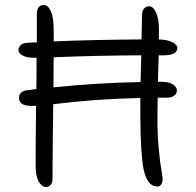

<svg xmlns="http://www.w3.org/2000/svg" viewBox="-20 -707 776 761"><path d="M163.1 34.2Q146 34.2 133.5 12.9Q121.1 -8.3 121.1 -53.2Q121.1 -127.9 123 -288.1Q117.2 -287.1 106 -287.1Q55.2 -287.1 55.2 -319.8Q55.2 -330.1 62.5 -338.6Q69.8 -347.2 86.9 -349.1Q93.3 -350.1 105.5 -351.6Q117.7 -353 124 -354Q125 -391.1 125 -478H116.2Q86.9 -478 70.1 -486.8Q53.2 -495.6 53.2 -507.8Q53.2 -518.1 60.8 -526.9Q68.4 -535.6 85 -537.1Q113.3 -539.1 126 -539.1V-651.9Q126 -687 153.8 -687Q170.9 -687 181.9 -661.6Q192.9 -636.2 192.9 -587.9V-543Q341.3 -549.3 541 -550.8Q543 -621.1 543 -646Q543 -663.6 550.8 -672.9Q558.6 -682.1 570.8 -682.1Q586.9 -682.1 598.4 -657.7Q609.9 -633.3 609.9 -591.8V-550.8Q646.5 -549.3 664.8 -538.8Q683.1 -528.3 683.1 -517.1Q683.1 -503.4 669.4 -495.6Q655.8 -487.8 631.8 -487.8H608.9Q608.4 -470.2 607.4 -435.3Q606.4 -400.4 606 -382.8H620.1Q650.4 -382.8 665.8 -372.1Q681.2 -361.3 681.2 -349.1Q681.2 -335.4 669.9 -327.6Q658.7 -319.8 639.2 -319.8H605Q604 -279.8 604 -210.9Q605.5 -115.7 623 -11.2Q627 8.3 621.1 20.3Q615.2 32.2 605 32.2Q587.9 32.2 576.2 21.7Q564.5 11.2 556.4 -10.3Q548.3 -31.7 543.9 -71Q539.6 -110.4 537.8 -161.6Q536.1 -212.9 536.1 -289.1V-318.8Q353.5 -314.5 190.9 -293.9Q190.4 -259.8 189.2 -150.9Q188 -42 188 5.9Q188 17.6 180.7 25.9Q173.3 34.2 163.1 34.2ZM192.9 -480Q191.9 -439.9 191.9 -360.8Q367.2 -378.9 537.1 -381.8Q538.1 -425.3 540 -487.8Q349.1 -486.8 192.9 -480Z"/></svg>

Font: Shantell Sans Bouncy
Style: Regular
Weight: 300
Designer: Stephen Nixon, Anya Danilova, Shantell Martin
Foundry: Arrow Type
Version: Version 1.006;[9816181b4]